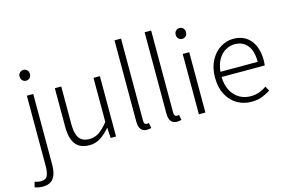

<svg xmlns="http://www.w3.org/2000/svg" viewBox="-146 -984 2220 1478"><g transform="rotate(-15 964.0 -245.5)"><path d="M117 -594Q100 -594 88 -606Q76 -618 76 -638Q76 -656 88 -668Q100 -680 117 -680Q135 -680 146.5 -668Q158 -656 158 -638Q158 -618 146.5 -606Q135 -594 117 -594ZM30 227Q12 227 -5 223.5Q-22 220 -33 215L-22 174Q-12 177 1 180Q14 183 28 183Q68 183 80 154.5Q92 126 92 80V-481H143V83Q143 154 116 190.5Q89 227 30 227Z M461 12Q386 12 350.5 -34Q315 -80 315 -173V-481H366V-180Q366 -105 391 -69.5Q416 -34 472 -34Q514 -34 548 -56.5Q582 -79 623 -129V-481H674V0H631L626 -80H623Q588 -39 549 -13.5Q510 12 461 12Z M918 12Q854 12 854 -71V-718H906V-65Q906 -33 927 -33Q930 -33 934 -33Q938 -33 945 -35L953 6Q946 9 938 10.5Q930 12 918 12Z M1158 12Q1094 12 1094 -71V-718H1146V-65Q1146 -33 1167 -33Q1170 -33 1174 -33Q1178 -33 1185 -35L1193 6Q1186 9 1178 10.5Q1170 12 1158 12Z M1334 0V-481H1386V0ZM1361 -594Q1343 -594 1331.5 -606Q1320 -618 1320 -638Q1320 -656 1331.5 -668Q1343 -680 1361 -680Q1379 -680 1390.5 -668Q1402 -656 1402 -638Q1402 -618 1390.5 -606Q1379 -594 1361 -594Z M1751 12Q1689 12 1638 -18Q1587 -48 1557 -104.5Q1527 -161 1527 -240Q1527 -318 1557 -375Q1587 -432 1635.5 -462.5Q1684 -493 1738 -493Q1825 -493 1874.5 -434.5Q1924 -376 1924 -270Q1924 -260 1923 -250.5Q1922 -241 1921 -232H1577Q1579 -168 1603 -123Q1627 -78 1667 -54.5Q1707 -31 1756 -31Q1794 -31 1825.5 -42.5Q1857 -54 1884 -73L1904 -36Q1875 -18 1839 -3Q1803 12 1751 12ZM1738 -450Q1702 -450 1667.5 -431Q1633 -412 1609 -372.5Q1585 -333 1579 -273H1876Q1876 -361 1839 -405.5Q1802 -450 1738 -450Z"/></g></svg>

Font: Assistant Light
Style: Regular
Weight: 300
Designer: Hebrew By Ben Nathan, Latin by Paul Hunt
Version: Version 3.000